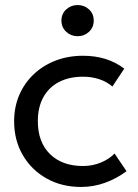

<svg xmlns="http://www.w3.org/2000/svg" viewBox="-20 -726 548 761"><path d="M301.5 15Q224 15 164 -19Q104 -53 70 -111.8Q36 -170.5 36 -245Q36 -301.5 56.2 -349Q76.5 -396.5 113.5 -431.5Q150.5 -466.5 200.2 -485.8Q250 -505 309 -505Q357 -505 397.5 -492.5Q438 -480 472.5 -454L425.5 -383Q403 -402.5 373 -412.2Q343 -422 309.5 -422Q254.5 -422 214.2 -401.2Q174 -380.5 152 -341Q130 -301.5 130 -246Q130 -162.5 178.2 -115.2Q226.5 -68 309 -68Q347 -68 380 -81.8Q413 -95.5 434 -117.5L481.5 -47.5Q443 -18.5 397 -1.8Q351 15 301.5 15ZM287.5 -582.5Q261.5 -582.5 242.5 -600Q223.5 -617.5 223.5 -644.5Q223.5 -671.5 242.5 -688.8Q261.5 -706 287.5 -706Q314 -706 332.8 -688.8Q351.5 -671.5 351.5 -644.5Q351.5 -617.5 332.8 -600Q314 -582.5 287.5 -582.5Z"/></svg>

Font: Geologica Thin Roman Light
Style: Regular
Weight: 300
Version: Version 1.010;gftools[0.9.28]